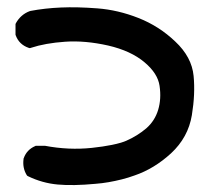

<svg xmlns="http://www.w3.org/2000/svg" viewBox="-20 -395 563 537"><path d="M247.1 119.1Q184.6 125 141.6 121.1Q98.1 117.2 58.1 97.7L55.7 96.2L54.2 93.8Q42.5 74.2 45.9 49.3V48.3L46.4 47.4Q54.7 23.9 78.1 13.7L80.1 12.7H82H103.5H104.5H105.5Q172.4 25.4 236.8 18.6Q301.3 11.7 332.5 -1Q348.1 -7.8 362.3 -16.6Q376.5 -25.4 389.2 -36.1Q413.1 -57.1 422.4 -87.9Q431.6 -118.7 426.3 -154.8Q421.4 -189.5 384.3 -220.7Q346.2 -252.9 282.7 -267.6Q217.8 -282.2 162.1 -278.3Q106.4 -274.4 66.4 -261.2L63.5 -260.3L60.1 -261.2Q33.2 -270.5 23.9 -296.4L23.4 -297.9V-299.8V-325.2V-327.6L24.4 -330.1Q38.1 -354.5 63 -363.8H64L64.5 -364.3Q105.5 -372.1 150.4 -374Q195.3 -376 252.4 -371.6Q310.1 -367.2 367.2 -344.7Q425.3 -321.8 470.2 -278.8Q493.2 -257.3 506.1 -233.2Q519 -209 521.5 -182.6Q526.4 -132.3 516.6 -72.8Q506.3 -10.7 458.5 33.7Q411.1 77.1 356.4 95.7Q338.9 102.1 320.6 106.7Q302.2 111.3 283.9 114.5Q265.6 117.7 247.1 119.1Z"/></svg>

Font: NaikaiFont
Style: Bold
Weight: 700
Version: Version 1.89